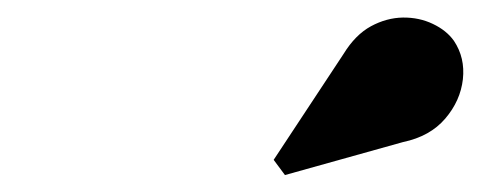

<svg xmlns="http://www.w3.org/2000/svg" viewBox="-20 -1036 553 221"><path d="M308 -834.5 295 -852 375.5 -974Q389 -996 407 -1005.8Q425 -1015.5 443.8 -1015.8Q462.5 -1016 478.2 -1008.5Q494 -1001 502.5 -989Q515.5 -969.5 512.8 -944.8Q510 -920 492.5 -899.5Q475 -879 444 -872.5Z"/></svg>

Font: Bodoni Moda 9pt ExtraBold
Style: Italic
Weight: 800
Italic angle: -13°
Designer: Owen Earl
Foundry: indestructible type
Version: Version 2.004